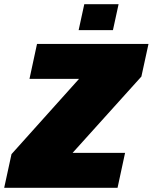

<svg xmlns="http://www.w3.org/2000/svg" viewBox="-42 -898 730 918"><path d="M-22 0 13 -161 336 -521H99L135 -688H668L634 -532L305 -167H556L520 0ZM334 -754 361 -878H525L498 -754Z"/></svg>

Font: Saira Black
Style: Italic
Weight: 900
Italic angle: -12°
Designer: Hector Gatti with collaboration of the Omnibus-Type team
Foundry: Omnibus-Type
Version: Version 1.100; ttfautohint (v1.8.3)